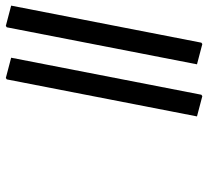

<svg xmlns="http://www.w3.org/2000/svg" viewBox="-48 -645 722 666"><g transform="rotate(-90 313.0 -312.0)"><path d="M498 25.4 493.2 28.8 422.9 10.3 551.3 -649.4 556.2 -652.8 626.5 -634.3ZM317.4 25.4 312.5 28.8 242.2 10.3 370.6 -649.4 375.5 -652.8 445.8 -634.3Z"/></g></svg>

Font: Sitara
Style: Italic
Weight: 400
Italic angle: -11°
Designer: Neelakash Kshetrimayum
Foundry: Neelakash Kshetrimayum
Version: Version 1.000;PS Version 1.000;PS 1.0;hotconv 1.;hotconv 1.0